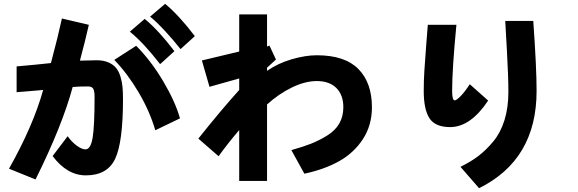

<svg xmlns="http://www.w3.org/2000/svg" viewBox="-20 -902 3040 1010"><path d="M27.3 -14.6Q154.3 -239.3 207 -428.7Q178.7 -425.8 133.3 -422.4Q87.9 -418.9 67.4 -417V-552.7Q107.4 -555.7 168.5 -562Q229.5 -568.4 248 -570.3Q287.1 -717.8 305.7 -804.7L447.3 -771.5Q429.7 -692.4 400.4 -583Q412.1 -583 447.3 -584Q482.4 -585 489.3 -585Q524.4 -585 550.3 -573.7Q576.2 -562.5 590.8 -544.4Q605.5 -526.4 613.8 -498.5Q622.1 -470.7 624.5 -443.8Q627 -417 627 -380.9Q627 -154.3 585.9 -66.9Q544.9 20.5 431.6 20.5Q333 20.5 256.8 -81.1L335.9 -185.5Q356.4 -156.2 383.3 -136.2Q410.2 -116.2 429.7 -116.2Q457 -116.2 467.3 -177.7Q477.5 -239.3 477.5 -392.6Q477.5 -421.9 470.7 -434.6Q463.9 -447.3 443.4 -447.3Q391.6 -447.3 362.3 -444.3Q307.6 -241.2 167 42ZM581.1 -586.9 696.3 -661.1Q773.4 -584 837.9 -475.6Q902.3 -367.2 926.8 -279.3L796.9 -216.8Q767.6 -317.4 709 -416.5Q650.4 -515.6 581.1 -586.9ZM769.5 -814.5 848.6 -881.8Q921.9 -821.3 1004.9 -711.9L929.7 -643.6Q895.5 -687.5 849.6 -737.3Q803.7 -787.1 769.5 -814.5ZM663.1 -735.4 741.2 -802.7Q814.5 -742.2 897.5 -632.8L822.3 -564.5Q736.3 -675.8 663.1 -735.4Z M1384.8 -545.9V-529.3Q1442.4 -569.3 1514.6 -590.3Q1586.9 -611.3 1646.5 -611.3Q1793.9 -611.3 1865.2 -539.1Q1936.5 -466.8 1936.5 -337.9Q1936.5 -243.2 1889.2 -170.4Q1841.8 -97.7 1764.2 -54.2Q1686.5 -10.7 1581.1 11.7L1512.7 -112.3Q1575.2 -129.9 1617.2 -146.5Q1659.2 -163.1 1701.7 -189.5Q1744.1 -215.8 1765.1 -252.9Q1786.1 -290 1786.1 -337.9Q1786.1 -402.3 1749.5 -439Q1712.9 -475.6 1646.5 -475.6Q1585 -475.6 1515.6 -441.9Q1446.3 -408.2 1384.8 -352.5V49.8H1238.3V-217.8Q1175.8 -144.5 1129.9 -80.1L1023.4 -172.9Q1140.6 -320.3 1238.3 -428.7V-489.3L1082 -445.3L1042 -584L1238.3 -630.9V-826.2H1384.8V-657.2L1397.5 -662.1L1431.6 -588.9Z M2209 -423.8Q2209 -475.6 2212.4 -531.2Q2215.8 -586.9 2222.2 -667Q2228.5 -747.1 2230.5 -771.5H2380.9Q2358.4 -538.1 2358.4 -423.8Q2358.4 -374 2372.1 -374Q2380.9 -374 2402.8 -396Q2424.8 -418 2451.2 -459L2547.9 -373Q2455.1 -233.4 2347.7 -233.4Q2269.5 -233.4 2239.3 -279.8Q2209 -326.2 2209 -423.8ZM2402.3 -24.4Q2456.1 -50.8 2496.6 -81.5Q2537.1 -112.3 2575.2 -158.2Q2613.3 -204.1 2633.8 -270Q2654.3 -335.9 2654.3 -418Q2654.3 -498 2646.5 -637.7Q2638.7 -777.3 2637.7 -792H2785.2Q2802.7 -545.9 2802.7 -423.8Q2802.7 -61.5 2500 87.9Z"/></svg>

Font: Gothic A1 Black
Style: Regular
Weight: 900
Version: Version 2.50